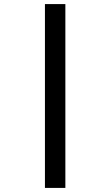

<svg xmlns="http://www.w3.org/2000/svg" viewBox="-20 -920 540 940"><path d="M200 0V-900H300V0Z"/></svg>

Font: GalmuriMono9 Regular
Style: Regular
Weight: 400
Designer: Lee Minseo (quiple)
Version: Version 2.399;hotconv 1.1.1;makeotfexe 2.6.0 DEVELOPMENT